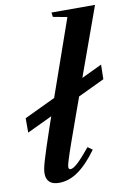

<svg xmlns="http://www.w3.org/2000/svg" viewBox="-91 -867 628 933"><g transform="rotate(-10 223.0 -400.0)"><path d="M18 -256V-327L424 -520L422.5 -448ZM124.5 10.5Q92.5 10.5 77 -4.2Q61.5 -19 61.5 -46Q61.5 -56 64 -69.8Q66.5 -83.5 73.2 -106.8Q80 -130 92.2 -167.8Q104.5 -205.5 124 -262.8Q143.5 -320 172 -402L303 -776L233.5 -789L230.5 -811H445.5L264 -308Q234 -224.5 215.5 -172Q197 -119.5 188.8 -92.5Q180.5 -65.5 180.5 -58.5Q180.5 -51.5 182.8 -48.5Q185 -45.5 190.5 -45.5Q203.5 -45.5 226.8 -67Q250 -88.5 289.5 -136.5L312.5 -120Q264 -53 218 -21.2Q172 10.5 124.5 10.5Z"/></g></svg>

Font: Libre Caslon Condensed
Style: Italic
Weight: 400
Italic angle: -22.583°
Designer: Pablo Impallari, Rodrigo Fuenzalida, Katja Schimmel, Ertekin Erdin
Foundry: Pablo Impallari, Rodrigo Fuenzalida
Version: Version 2.000;gftools[0.9.33]